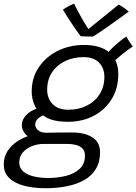

<svg xmlns="http://www.w3.org/2000/svg" viewBox="-84 -772 740 1042"><path d="M284 -111Q209.5 -111 166.8 -135Q124 -159 106 -196.2Q88 -233.5 88 -275Q88 -350 126.8 -407.2Q165.5 -464.5 229.8 -496.2Q294 -528 371.5 -528Q464.5 -528 511.2 -485.5Q558 -443 558 -371Q558 -292.5 522 -234Q486 -175.5 424.2 -143.2Q362.5 -111 284 -111ZM164.5 249.5Q98 249.5 46.5 236Q-5 222.5 -34.2 194Q-63.5 165.5 -63.5 120.5Q-63.5 80 -43.5 48.5Q-23.5 17 10 -5Q43.5 -27 84.5 -38.8Q125.5 -50.5 168 -51.5Q199 -52.5 235.5 -52.8Q272 -53 307 -53Q377 -53 418 -26.2Q459 0.5 459 53.5Q459 107.5 436 145.2Q413 183 372.2 205.8Q331.5 228.5 278 239Q224.5 249.5 164.5 249.5ZM177.5 194Q228.5 194 274 182.5Q319.5 171 348.2 144.5Q377 118 377 73Q377 47 362.8 33.2Q348.5 19.5 326.8 14.2Q305 9 281.5 9Q249.5 9 216.8 9Q184 9 153 9Q121.5 9 91 20.5Q60.5 32 40.5 54.5Q20.5 77 20.5 109.5Q20.5 139.5 41.5 158Q62.5 176.5 98 185.2Q133.5 194 177.5 194ZM118 -13.5Q74.5 -21 54.5 -43.8Q34.5 -66.5 34.5 -90.5Q34.5 -115.5 48.2 -135Q62 -154.5 84 -168Q106 -181.5 131 -186L173 -153.5Q142.5 -145.5 124.8 -130.5Q107 -115.5 107 -96.5Q107 -79.5 122.5 -65.5Q138 -51.5 168 -51.5ZM286.5 -176.5Q343 -176.5 387.2 -198.8Q431.5 -221 457 -261.2Q482.5 -301.5 482.5 -355.5Q482.5 -402.5 453.5 -432.2Q424.5 -462 369.5 -462Q314.5 -462 269.5 -440.5Q224.5 -419 198.2 -379.2Q172 -339.5 172 -284.5Q172 -238 201.5 -207.2Q231 -176.5 286.5 -176.5ZM521 -424.5 482.5 -463Q496.5 -482.5 517.5 -503.8Q538.5 -525 561.2 -543.8Q584 -562.5 601.5 -573.5Q604.5 -567.5 611.2 -557Q618 -546.5 625 -536.2Q632 -526 636.5 -519.5Q628.5 -515 612.5 -503.2Q596.5 -491.5 578.2 -476.8Q560 -462 544.5 -448Q529 -434 521 -424.5ZM559.5 -747Q567.5 -743.5 576 -738.2Q584.5 -733 592.2 -727.2Q600 -721.5 606 -716.8Q612 -712 614.5 -709Q577.5 -682 546 -659.2Q514.5 -636.5 489.5 -619.2Q464.5 -602 447.2 -590.5Q430 -579 420.5 -573.5Q410.5 -573.5 397.8 -573.8Q385 -574 373.2 -574.5Q361.5 -575 353.5 -575.5Q329.5 -608 306 -643.2Q282.5 -678.5 257.5 -719.5Q264.5 -725 274.8 -731Q285 -737 296.5 -742.5Q308 -748 318.5 -752Q327.5 -732 339.8 -709.2Q352 -686.5 364 -665.8Q376 -645 385.5 -630Q395 -615 399 -611H392.5Q407.5 -623.5 437.2 -647.8Q467 -672 500.2 -698.8Q533.5 -725.5 559.5 -747Z"/></svg>

Font: Grandstander Thin Light
Style: Italic
Weight: 300
Italic angle: -15°
Version: Version 1.200